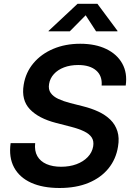

<svg xmlns="http://www.w3.org/2000/svg" viewBox="-20 -965 686 997"><path d="M289.1 11.2Q202.1 11.2 141.6 -16.1Q81.1 -43.5 53 -95.7Q24.9 -147.9 35.2 -221.7H162.6Q158.2 -181.6 173.8 -154.3Q189.5 -127 221.4 -113Q253.4 -99.1 297.4 -99.1Q341.3 -99.1 377 -112.3Q412.6 -125.5 435.5 -149.4Q458.5 -173.3 463.9 -205.1Q468.3 -232.4 456.3 -251Q444.3 -269.5 417.2 -282.7Q390.1 -295.9 349.1 -306.6L271 -326.7Q180.2 -350.1 135 -397.9Q89.8 -445.8 103 -524.9Q113.3 -588.9 153.8 -637Q194.3 -685.1 256.8 -711.4Q319.3 -737.8 396.5 -737.8Q475.1 -737.8 531.5 -710.7Q587.9 -683.6 615 -634.8Q642.1 -585.9 632.8 -521H507.8Q511.7 -571.3 479 -599.4Q446.3 -627.4 386.2 -627.4Q344.7 -627.4 312.3 -615Q279.8 -602.5 259.8 -580.3Q239.7 -558.1 234.9 -529.3Q230 -501 243.4 -482.2Q256.8 -463.4 283.2 -451.2Q309.6 -439 343.8 -430.2L411.1 -413.1Q454.6 -402.3 491.2 -385.3Q527.8 -368.2 553.2 -343.3Q578.6 -318.4 589.6 -283.7Q600.6 -249 592.8 -203.6Q582.5 -138.7 543.2 -90.3Q503.9 -42 439.7 -15.4Q375.5 11.2 289.1 11.2ZM342.3 -802.2H231.9L232.4 -804.7L382.8 -945.3H485.8L590.3 -804.7L589.8 -802.2H479L424.8 -885.7Z"/></svg>

Font: Inter 20pt SemiBold
Style: Italic
Weight: 600
Italic angle: -9.3988°
Version: Version 4.001;git-66647c0bb